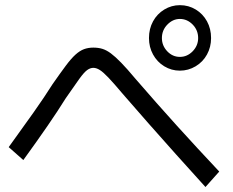

<svg xmlns="http://www.w3.org/2000/svg" viewBox="-20 -846 920 759"><path d="M568.9 -695.6Q568.9 -732.2 585 -761.7Q601.1 -791.1 629.4 -808.3Q657.8 -825.6 691.1 -825.6Q725.6 -825.6 753.9 -808.3Q782.2 -791.1 798.3 -761.7Q814.4 -732.2 814.4 -695.6Q814.4 -660 798.3 -630.6Q782.2 -601.1 753.3 -583.9Q724.4 -566.7 691.1 -566.7Q657.8 -566.7 629.4 -583.9Q601.1 -601.1 585 -630.6Q568.9 -660 568.9 -695.6ZM763.3 -695.6Q763.3 -726.7 741.7 -748.9Q720 -771.1 691.1 -771.1Q663.3 -771.1 641.7 -748.9Q620 -726.7 620 -695.6Q620 -665.6 641.1 -643.3Q662.2 -621.1 691.1 -621.1Q720 -621.1 741.7 -643.3Q763.3 -665.6 763.3 -695.6ZM792.2 -106.7Q730 -175.6 675 -236.7Q620 -297.8 568.9 -356.1Q517.8 -414.4 465.6 -474.4Q430 -516.7 408.9 -538.9Q387.8 -561.1 374.4 -569.4Q361.1 -577.8 348.9 -577.8Q336.7 -577.8 324.4 -568.9Q312.2 -560 293.3 -533.9Q274.4 -507.8 240 -457.8Q208.9 -407.8 168.3 -348.9Q127.8 -290 72.2 -213.3L14.4 -264.4Q70 -341.1 112.8 -401.7Q155.6 -462.2 187.8 -513.3Q218.9 -557.8 240 -586.1Q261.1 -614.4 278.3 -630Q295.6 -645.6 312.2 -651.7Q328.9 -657.8 348.9 -657.8Q368.9 -657.8 385 -652.8Q401.1 -647.8 418.3 -635Q435.6 -622.2 458.9 -598.3Q482.2 -574.4 515.6 -534.4Q600 -436.7 680 -348.3Q760 -260 846.7 -167.8Z"/></svg>

Font: Paperlogy 4 Regular
Style: Regular
Weight: 400
Designer: redesigned by Lee Juim, glyphs from Gmarket Sans & Montserrat
Foundry: PT&
Version: Version 1.001